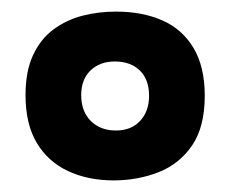

<svg xmlns="http://www.w3.org/2000/svg" viewBox="-20 -691 397 331"><path d="M176 -380Q132 -380 97.5 -396Q63 -412 43.5 -444.5Q24 -477 24 -527Q24 -568 37 -596Q50 -624 72.5 -640.5Q95 -657 122.5 -664Q150 -671 180 -671Q225 -671 259.5 -656Q294 -641 313.5 -608.5Q333 -576 333 -526Q333 -472 311 -440Q289 -408 253 -394Q217 -380 176 -380ZM180 -466Q206 -466 221.5 -482.5Q237 -499 237 -526Q237 -554 221 -569.5Q205 -585 178 -585Q152 -585 136 -569.5Q120 -554 120 -527Q120 -499 136.5 -482.5Q153 -466 180 -466Z"/></svg>

Font: Bricolage Grotesque 24pt
Style: Bold
Weight: 700
Designer: Mathieu Triay
Foundry: Atelier Triay
Version: Version 1.001;gftools[0.9.33.dev8+g029e19f]